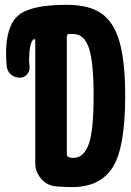

<svg xmlns="http://www.w3.org/2000/svg" viewBox="-20 -760 540 790"><path d="M282.2 -110.4Q324.2 -110.4 344.7 -165.5Q365.2 -220.7 365.2 -365.2Q365.2 -507.8 345.2 -564Q325.2 -620.1 282.2 -620.1H265.6Q254.9 -620.1 254.9 -609.4V-126Q254.9 -114.3 265.6 -112.3Q276.4 -110.4 282.2 -110.4ZM254.9 -740.2Q344.7 -740.2 396 -705.6Q447.3 -670.9 471.2 -589.8Q495.1 -508.8 495.1 -365.2Q495.1 -153.3 443.8 -71.8Q392.6 9.8 276.4 9.8Q246.1 9.8 210 6.8Q173.8 3.9 149.4 -24.4Q125 -52.7 125 -89.8V-593.8Q125 -597.7 121.6 -598.6Q118.2 -599.6 116.2 -596.7Q100.6 -580.1 99.6 -514.6Q99.6 -505.9 101.6 -486.3Q103.5 -468.8 91.8 -454.6Q80.1 -440.4 61.5 -440.4Q40 -440.4 24.9 -453.6Q9.8 -466.8 7.8 -487.3Q4.9 -512.7 4.9 -540Q4.9 -654.3 56.2 -697.3Q107.4 -740.2 254.9 -740.2Z"/></svg>

Font: Rounded-X Mgen+ 1m bold
Style: Bold
Weight: 700
Designer: [Source Han Sans]
Ryoko NISHIZUKA  (kana & ideographs); Paul D. Hunt (Latin, Greek & Cyrillic); Wenlong ZHANG  (bopomofo
Version: Version 1.059.20150602